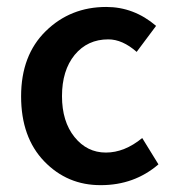

<svg xmlns="http://www.w3.org/2000/svg" viewBox="-20 -523 502 555"><path d="M271.5 12.2Q174.8 12.7 107.9 -56.6Q41 -126 41 -244.6Q41 -363.3 112.3 -433.1Q183.6 -502.9 287.1 -502.9Q367.2 -502.9 431.2 -448.2L375 -373Q334 -409.2 293 -409.2Q232.9 -409.2 195.8 -364.3Q159.2 -319.3 159.2 -245.1Q159.2 -171.9 195.3 -127Q231.4 -82 286.1 -82Q339.8 -82 391.1 -124L438 -47.9Q368.2 12.2 271.5 12.2Z"/></svg>

Font: SourceSansPro-Semibold
Style: Regular
Weight: 600
Designer: Paul D. Hunt
Foundry: Adobe Systems Incorporated
Version: Version 2.020;PS 2.0;hotconv 1.0.86;makeotf.lib2.5.63406